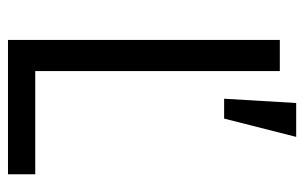

<svg xmlns="http://www.w3.org/2000/svg" viewBox="-164 -616 780 493"><g transform="rotate(90 226.5 -370.0)"><path d="M83 0V-698H163V-70H428V0ZM285 -555H234L245 -740H332Z"/></g></svg>

Font: IBM Plex Sans Condensed
Style: Regular
Weight: 400
Width: 3
Designer: Mike Abbink, Paul van der Laan, Pieter van Rosmalen
Foundry: Bold Monday
Version: Version 1.1